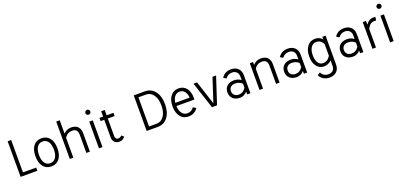

<svg xmlns="http://www.w3.org/2000/svg" viewBox="31 -1888 6943 3298"><g transform="rotate(-20 3502.5 -239.5)"><path d="M97.7 -650.4H162.1V-58.6H404.3V0H97.7Z M658.2 -501Q752.9 -501 806.6 -432.6Q860.4 -364.3 860.4 -244.1Q860.4 -124 806.6 -55.7Q752.9 12.7 658.2 12.7Q564.5 12.7 511.2 -55.7Q458 -124 458 -244.1Q458 -364.3 511.2 -432.6Q564.5 -501 658.2 -501ZM658.2 -45.9Q722.7 -45.9 759.3 -98.6Q795.9 -151.4 795.9 -244.1Q795.9 -336.9 759.3 -389.6Q722.7 -442.4 658.2 -442.4Q594.7 -442.4 558.6 -389.6Q522.5 -336.9 522.5 -244.1Q522.5 -151.4 558.6 -98.6Q594.7 -45.9 658.2 -45.9Z M1364.3 0H1299.8V-335.9Q1299.8 -442.4 1199.2 -442.4Q1109.4 -442.4 1061.5 -362.3V0H997.1V-683.6H1061.5V-440.4Q1119.1 -501 1199.2 -501Q1280.3 -501 1322.3 -458.5Q1364.3 -416 1364.3 -335.9Z M1594.7 0H1530.3V-488.3H1594.7ZM1530.8 -616.2Q1517.6 -628.9 1517.6 -647.5Q1517.6 -666 1530.8 -679.2Q1543.9 -692.4 1562.5 -692.4Q1581.1 -692.4 1594.2 -679.2Q1607.4 -666 1607.4 -647.5Q1607.4 -628.9 1594.2 -616.2Q1581.1 -603.5 1562.5 -603.5Q1543.9 -603.5 1530.8 -616.2Z M1716.8 -488.3H1783.2V-585.9H1847.7V-488.3H1972.7V-429.7H1847.7V-107.4Q1847.7 -79.1 1861.8 -62.5Q1876 -45.9 1899.4 -45.9Q1939.5 -45.9 1964.8 -77.1L2005.9 -42Q1967.8 12.7 1899.4 12.7Q1845.7 12.7 1814.5 -19.5Q1783.2 -51.8 1783.2 -107.4V-429.7H1716.8Z M2604.5 0H2402.3V-650.4H2604.5Q2719.7 -650.4 2788.1 -562Q2856.4 -473.6 2856.4 -325.2Q2856.4 -176.8 2788.1 -88.4Q2719.7 0 2604.5 0ZM2466.8 -591.8V-58.6H2604.5Q2688.5 -58.6 2739.3 -131.3Q2790 -204.1 2790 -325.2Q2790 -446.3 2739.3 -519Q2688.5 -591.8 2604.5 -591.8Z M3164.1 12.7Q3072.3 12.7 3018.1 -57.1Q2963.9 -127 2963.9 -244.1Q2963.9 -361.3 3018.1 -431.2Q3072.3 -501 3164.1 -501Q3252.9 -501 3305.2 -436.5Q3357.4 -372.1 3357.4 -264.6V-227.5H3028.3Q3032.2 -143.6 3068.4 -94.7Q3104.5 -45.9 3164.1 -45.9Q3243.2 -45.9 3287.1 -112.3L3338.9 -78.1Q3276.4 12.7 3164.1 12.7ZM3164.1 -442.4Q3109.4 -442.4 3073.7 -400.9Q3038.1 -359.4 3030.3 -286.1H3292Q3287.1 -358.4 3252.4 -400.4Q3217.8 -442.4 3164.1 -442.4Z M3595.7 0 3435.5 -488.3H3501L3641.6 -55.7L3783.2 -488.3H3848.6L3688.5 0Z M4239.3 -50.8Q4183.6 12.7 4106.4 12.7Q4026.4 12.7 3979 -30.8Q3931.6 -74.2 3931.6 -146.5Q3931.6 -219.7 3979 -262.7Q4026.4 -305.7 4106.4 -305.7Q4178.7 -305.7 4234.4 -263.7V-329.1Q4234.4 -380.9 4203.6 -411.6Q4172.9 -442.4 4122.1 -442.4Q4045.9 -442.4 3999 -377.9L3949.2 -410.2Q4010.7 -501 4122.1 -501Q4203.1 -501 4251 -454.1Q4298.8 -407.2 4298.8 -329.1V0H4239.3ZM4105.5 -45.9Q4185.5 -45.9 4234.4 -124V-196.3Q4186.5 -247.1 4105.5 -247.1Q4054.7 -247.1 4025.4 -219.7Q3996.1 -192.4 3996.1 -146.5Q3996.1 -100.6 4025.4 -73.2Q4054.7 -45.9 4105.5 -45.9Z M4832 0H4767.6V-335.9Q4767.6 -442.4 4667 -442.4Q4577.1 -442.4 4529.3 -362.3V0H4464.8V-488.3H4524.4V-434.6Q4583 -501 4667 -501Q4748 -501 4790 -458.5Q4832 -416 4832 -335.9Z M5276.4 -50.8Q5220.7 12.7 5143.6 12.7Q5063.5 12.7 5016.1 -30.8Q4968.8 -74.2 4968.8 -146.5Q4968.8 -219.7 5016.1 -262.7Q5063.5 -305.7 5143.6 -305.7Q5215.8 -305.7 5271.5 -263.7V-329.1Q5271.5 -380.9 5240.7 -411.6Q5210 -442.4 5159.2 -442.4Q5083 -442.4 5036.1 -377.9L4986.3 -410.2Q5047.9 -501 5159.2 -501Q5240.2 -501 5288.1 -454.1Q5335.9 -407.2 5335.9 -329.1V0H5276.4ZM5142.6 -45.9Q5222.7 -45.9 5271.5 -124V-196.3Q5223.6 -247.1 5142.6 -247.1Q5091.8 -247.1 5062.5 -219.7Q5033.2 -192.4 5033.2 -146.5Q5033.2 -100.6 5062.5 -73.2Q5091.8 -45.9 5142.6 -45.9Z M5849.6 37.1Q5849.6 120.1 5802.2 166.5Q5754.9 212.9 5670.9 212.9Q5548.8 212.9 5489.3 106.4L5542 73.2Q5583 152.3 5670.9 152.3Q5725.6 152.3 5755.4 122.6Q5785.2 92.8 5785.2 37.1V-59.6Q5728.5 0 5649.4 0Q5564.5 0 5513.7 -65.9Q5462.9 -131.8 5462.9 -243.2Q5462.9 -361.3 5516.6 -430.7Q5570.3 -500 5660.2 -500Q5737.3 -500 5790 -442.4V-487.3H5849.6ZM5785.2 -353.5Q5768.6 -394.5 5734.9 -418Q5701.2 -441.4 5659.2 -441.4Q5598.6 -441.4 5563 -387.7Q5527.3 -334 5527.3 -243.2Q5527.3 -159.2 5560.1 -108.9Q5592.8 -58.6 5648.4 -58.6Q5735.4 -58.6 5785.2 -143.6Z M6303.7 -50.8Q6248 12.7 6170.9 12.7Q6090.8 12.7 6043.5 -30.8Q5996.1 -74.2 5996.1 -146.5Q5996.1 -219.7 6043.5 -262.7Q6090.8 -305.7 6170.9 -305.7Q6243.2 -305.7 6298.8 -263.7V-329.1Q6298.8 -380.9 6268.1 -411.6Q6237.3 -442.4 6186.5 -442.4Q6110.4 -442.4 6063.5 -377.9L6013.7 -410.2Q6075.2 -501 6186.5 -501Q6267.6 -501 6315.4 -454.1Q6363.3 -407.2 6363.3 -329.1V0H6303.7ZM6169.9 -45.9Q6250 -45.9 6298.8 -124V-196.3Q6251 -247.1 6169.9 -247.1Q6119.1 -247.1 6089.8 -219.7Q6060.5 -192.4 6060.5 -146.5Q6060.5 -100.6 6089.8 -73.2Q6119.1 -45.9 6169.9 -45.9Z M6753.9 -434.6 6725.6 -437.5Q6635.7 -437.5 6593.8 -336.9V0H6529.3V-488.3H6588.9V-419.9Q6644.5 -501 6726.6 -501Q6748 -501 6764.6 -498Z M6917 0H6852.5V-488.3H6917ZM6853 -616.2Q6839.8 -628.9 6839.8 -647.5Q6839.8 -666 6853 -679.2Q6866.2 -692.4 6884.8 -692.4Q6903.3 -692.4 6916.5 -679.2Q6929.7 -666 6929.7 -647.5Q6929.7 -628.9 6916.5 -616.2Q6903.3 -603.5 6884.8 -603.5Q6866.2 -603.5 6853 -616.2Z"/></g></svg>

Font: Lohit Devanagari
Style: Regular
Weight: 400
Version: 2.95.4